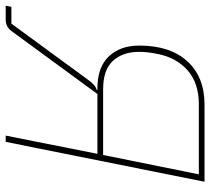

<svg xmlns="http://www.w3.org/2000/svg" viewBox="-76 -686 738 674"><g transform="rotate(90 293.0 -349.0)"><path d="M-24 0 -20 -20H39L236 -289Q255 -316 271 -319L272 -322H266Q192 -322 154 -362Q116 -402 116 -469Q116 -577 171 -637.5Q226 -698 324 -698H594L454 0H432L496 -322H286L64 -19Q49 0 25 0ZM568 -678H322Q248 -678 203.5 -639Q159 -600 146 -536Q138 -499 138 -469Q138 -411 169.5 -376.5Q201 -342 269 -342H500Z"/></g></svg>

Font: IBM Plex Sans Thin
Style: Italic
Weight: 100
Italic angle: -11.31°
Designer: Mike Abbink, Paul van der Laan, Pieter van Rosmalen
Foundry: Bold Monday
Version: Version 3.0